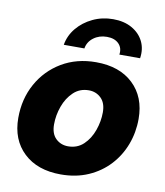

<svg xmlns="http://www.w3.org/2000/svg" viewBox="-84 -806 760 887"><g transform="rotate(10 296.5 -362.5)"><path d="M260.7 11.7Q150.9 11.7 86.7 -48.8Q22.5 -109.4 22.5 -211.9Q22.5 -300.8 62 -372.3Q101.6 -443.8 171.6 -485.6Q241.7 -527.3 332.5 -527.3Q442.9 -527.3 506.8 -466.6Q570.8 -405.8 570.8 -303.2Q570.8 -239.7 549.3 -182.9Q527.8 -126 487.3 -82.3Q446.8 -38.6 389.4 -13.4Q332 11.7 260.7 11.7ZM271.5 -122.1Q314.5 -122.1 343.8 -149.9Q373 -177.7 387.9 -220Q402.8 -262.2 402.8 -304.2Q402.8 -348.1 379.4 -370.8Q356 -393.6 321.8 -393.6Q279.3 -393.6 250 -365.7Q220.7 -337.9 205.6 -295.9Q190.4 -253.9 190.4 -210.9Q190.4 -167 213.9 -144.5Q237.3 -122.1 271.5 -122.1ZM375.5 -736.8Q427.2 -736.8 464.1 -715.8Q501 -694.8 518.3 -659.7Q535.6 -624.5 528.8 -580.6H431.6Q436.5 -611.8 417 -631.6Q397.5 -651.4 361.3 -651.4Q325.2 -651.4 298.8 -631.6Q272.5 -611.8 267.6 -580.6H170.9Q178.2 -624.5 207.3 -659.7Q236.3 -694.8 280.3 -715.8Q324.2 -736.8 375.5 -736.8Z"/></g></svg>

Font: Inter Display ExtraBold
Style: Italic
Weight: 800
Italic angle: -9.39999°
Designer: Rasmus Andersson
Foundry: rsms
Version: Version 4.000;git-a52131595